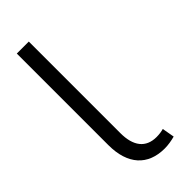

<svg xmlns="http://www.w3.org/2000/svg" viewBox="-238 -770 824 824"><g transform="rotate(-45 174.0 -358.5)"><path d="M134.9 -727.3H62.1V-171.5C62.1 -54 121.1 9.9 223 9.9C244.7 9.9 266.3 6 286.2 0.7L276.3 -55.4C264.9 -52.2 250.4 -49.7 233.3 -49.7C168 -49.7 134.9 -93 134.9 -171.5Z"/></g></svg>

Font: Karasuma Gothic
Style: Light
Weight: 300
Designer: Rasmus Andersson / Ryoko Nishizuka
Foundry: rsms
Version: Version 1.00